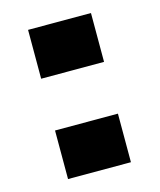

<svg xmlns="http://www.w3.org/2000/svg" viewBox="-84 -572 527 634"><g transform="rotate(-15 179.0 -255.0)"><path d="M71 -343V-510H286V-343ZM71 0V-166H286V0Z"/></g></svg>

Font: Saira Expanded ExtraBold
Style: Regular
Weight: 800
Width: 7
Designer: Hector Gatti with collaboration of the Omnibus-Type team
Foundry: Omnibus-Type
Version: Version 1.101